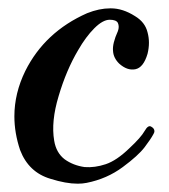

<svg xmlns="http://www.w3.org/2000/svg" viewBox="-20 -442 407 462"><path d="M244.1 -394.5Q259.8 -394.5 263.7 -386.7Q267.6 -377.9 263.7 -367.2Q250 -336.9 252 -319.3Q252.9 -302.7 266.6 -289.1Q286.1 -271.5 305.7 -275.4Q325.2 -279.3 335 -312.5Q341.8 -339.8 335 -364.3Q329.1 -388.7 304.7 -403.3Q275.4 -421.9 247.1 -421.9Q246.1 -421.9 245.1 -421.9Q218.8 -421.9 189.5 -410.2Q87.9 -365.2 41 -271.5Q14.6 -217.8 14.6 -162.1Q14.6 -122.1 28.3 -81.1Q48.8 -27.3 101.6 -11.7Q138.7 0 167 0Q178.7 0 188.5 -2Q237.3 -11.7 275.4 -40Q312.5 -67.4 328.1 -87.9Q342.8 -107.4 348.6 -118.2Q351.6 -123 351.6 -126Q351.6 -132.8 344.7 -136.7Q336.9 -142.6 328.1 -127Q319.3 -111.3 291 -85Q260.7 -55.7 234.4 -46.9Q208 -38.1 183.6 -40Q156.2 -43.9 135.7 -58.6Q115.2 -74.2 110.4 -103.5Q102.5 -149.4 121.1 -210.9Q139.6 -273.4 168 -321.3Q186.5 -353.5 207 -374Q227.5 -394.5 244.1 -394.5Z"/></svg>

Font: Gilchrist
Style: Regular
Weight: 400
Version: 1.0